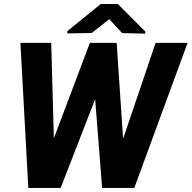

<svg xmlns="http://www.w3.org/2000/svg" viewBox="-20 -921 939 941"><path d="M188.5 -96.2 420.4 -710.9H498L521 -627L277.3 0H190.9ZM231 -710.9 248.5 -79.1 219.2 0H118.7L80.1 -710.9ZM534.2 -96.2 742.7 -710.9H899.4L638.2 0H541ZM551.8 -710.9 594.2 -78.1 568.4 0H480.5L430.2 -640.6L469.7 -710.9ZM557.6 -901.4 691.9 -766.6V-756.3L578.6 -758.8L515.6 -827.1L429.7 -759.3L310.1 -757.3L309.6 -768.1L473.6 -901.4Z"/></svg>

Font: Roboto ExtraBold
Style: Italic
Weight: 800
Designer: Christian Robertson
Foundry: Google
Version: Version 3.009; 2024